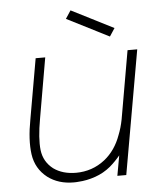

<svg xmlns="http://www.w3.org/2000/svg" viewBox="-54 -810 706 869"><g transform="rotate(-5 298.5 -375.5)"><path d="M466.5 -631 275 -728 299 -764.5 490.5 -667.5ZM584.5 -562.5 485.5 0H445L461.5 -91.5Q440.5 -66 414.5 -43.5Q383 -17.5 344.2 -4Q305.5 9.5 266.5 11.5Q263 12 258 12.2Q253 12.5 246 12.5Q176.5 12.5 128 -24Q76 -64.5 66.5 -131Q57.5 -197 75 -288.5L123 -562.5H166.5L119 -288.5Q103 -200 109 -146.5Q115.5 -92.5 158.5 -59.5Q199.5 -30 260.5 -30Q296.5 -30 329.8 -41.2Q363 -52.5 391.5 -75Q442 -115 466.5 -183.5Q479 -214.5 486.5 -253L540.5 -562.5Z"/></g></svg>

Font: Russisch Sans ExtraLight
Style: Italic
Weight: 200
Width: 4
Italic angle: -10°
Designer: Michael Sharanda (font) & Cristiano Sobral (main changes)
Foundry: Michael Sharanda
Version: Version 2.00;September 8, 2020;FontCreator 13.0.0.2681 64-bi